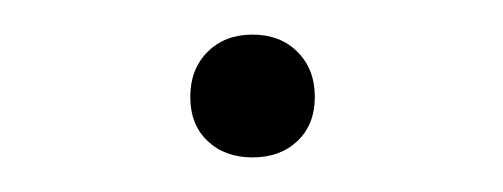

<svg xmlns="http://www.w3.org/2000/svg" viewBox="-20 -87 291 111"><path d="M90 -31Q90 -47 100 -57Q110 -67 126 -67Q142 -67 152 -57Q162 -47 162 -31Q162 -15 152 -5.5Q142 4 126 4Q110 4 100 -5.5Q90 -15 90 -31Z"/></svg>

Font: Ysabeau Infant Light
Style: Regular
Weight: 300
Designer: Christian Thalmann (Catharsis Fonts)
Version: Version 0.003